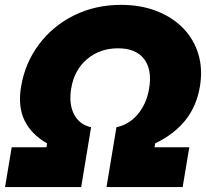

<svg xmlns="http://www.w3.org/2000/svg" viewBox="-41 -757 833 777"><path d="M-20.5 0 6.3 -161.1H147L149.4 -176.8Q85.9 -212.9 58.3 -269.5Q30.8 -326.2 44.4 -407.2Q60.5 -502.4 116.5 -577.1Q172.4 -651.9 258.3 -694.6Q344.2 -737.3 449.2 -737.3Q528.3 -737.3 592 -712.6Q655.8 -688 699.5 -643.6Q743.2 -599.1 761.5 -538.8Q779.8 -478.5 768.1 -407.2Q754.4 -326.2 708.5 -269.5Q662.6 -212.9 586.9 -176.8L584.5 -161.1H725.1L698.2 0H390.1L430.2 -242.2Q481 -252.4 516.6 -294.7Q552.2 -336.9 562.5 -398.9Q575.2 -474.6 542.2 -518.1Q509.3 -561.5 436.5 -561.5Q363.8 -561.5 311.8 -518.1Q259.8 -474.6 247.1 -398.9Q236.8 -336.9 258.5 -294.7Q280.3 -252.4 327.6 -242.2L287.6 0Z"/></svg>

Font: Inter Display Black
Style: Italic
Weight: 900
Italic angle: -9.39999°
Designer: Rasmus Andersson
Foundry: rsms
Version: Version 4.000;git-a52131595